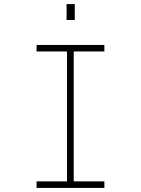

<svg xmlns="http://www.w3.org/2000/svg" viewBox="-20 -920 690 940"><path d="M159 0V-32H308V-668H159V-700H491V-668H341V-32H491V0ZM306 -900H346V-822H306Z"/></svg>

Font: Trispace Thin Thin
Style: Regular
Weight: 250
Version: Version 1.210